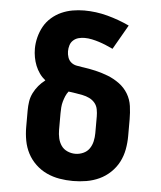

<svg xmlns="http://www.w3.org/2000/svg" viewBox="-53 -789 707 844"><g transform="rotate(5 300.0 -367.5)"><path d="M300 8Q270 8 240.5 3Q211 -2 184 -14.5Q157 -27 135 -48Q113 -69 99.5 -95Q86 -121 80.5 -150.5Q75 -180 75 -210V-284Q75 -304 78 -323.5Q81 -343 90 -361Q99 -379 112 -394.5Q125 -410 141 -422Q126 -434 115 -449.5Q104 -465 97 -482.5Q90 -500 86.5 -519Q83 -538 83 -557Q83 -582 89.5 -607.5Q96 -633 108.5 -655.5Q121 -678 141 -695.5Q161 -713 184.5 -723.5Q208 -734 233.5 -738.5Q259 -743 285 -743Q337 -743 387.5 -729.5Q438 -716 485 -694L423 -586Q408 -593 392.5 -599.5Q377 -606 361.5 -611Q346 -616 329.5 -619.5Q313 -623 297 -623Q283 -623 270 -619.5Q257 -616 247 -607Q237 -598 233 -585Q229 -572 229 -558Q229 -545 233.5 -531.5Q238 -518 248.5 -509.5Q259 -501 272.5 -498.5Q286 -496 299 -494H300Q329 -490 357 -483.5Q385 -477 412 -466.5Q439 -456 463 -438.5Q487 -421 502 -396Q517 -371 521 -342Q525 -313 525 -284V-210Q525 -180 519.5 -150.5Q514 -121 500.5 -95Q487 -69 465 -48Q443 -27 416 -14.5Q389 -2 359.5 3Q330 8 300 8ZM300 -112Q318 -112 335 -119.5Q352 -127 362 -141.5Q372 -156 376 -174Q380 -192 380 -210V-284Q380 -299 377 -315Q374 -331 364 -343Q354 -355 339.5 -362Q325 -369 309.5 -372Q294 -375 278.5 -377.5Q263 -380 247 -382Q239 -372 234 -360Q229 -348 225.5 -335.5Q222 -323 221 -310Q220 -297 220 -284V-210Q220 -192 224 -174Q228 -156 238 -141.5Q248 -127 265 -119.5Q282 -112 300 -112Z"/></g></svg>

Font: Iosevka Curly Slab HvEx
Style: Regular
Weight: 900
Width: 7
Monospace: yes
Designer: Belleve Invis
Foundry: Belleve Invis
Version: Version 11.1.0; ttfautohint (v1.8.3)